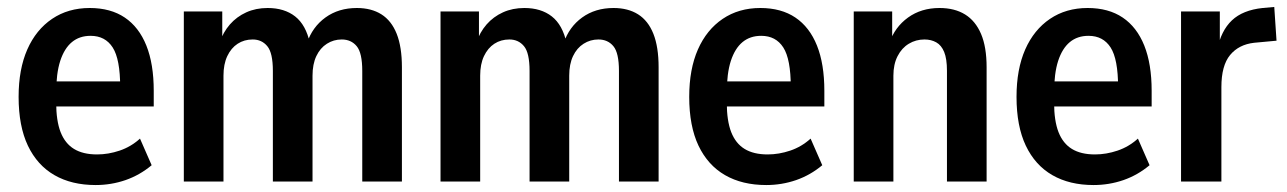

<svg xmlns="http://www.w3.org/2000/svg" viewBox="-20 -522 3699 552"><path d="M255 10Q186 10 136.5 -18.5Q87 -47 60.2 -103.2Q33.5 -159.5 33.5 -243.5Q33.5 -323 58.5 -379.8Q83.5 -436.5 129.8 -467.8Q176 -499 238 -499Q298 -499 338.8 -471.5Q379.5 -444 400.8 -391Q422 -338 422 -261V-216H127V-288H340L325.5 -271.5Q325.5 -352 304 -385.5Q282.5 -419 240.5 -419Q208.5 -419 186.8 -401Q165 -383 153.2 -347Q141.5 -311 141.5 -254.5V-227.5Q141.5 -175 154.2 -142.2Q167 -109.5 192.8 -93.8Q218.5 -78 259 -78Q291.5 -78 324 -89Q356.5 -100 382.5 -123.5L416 -47Q382 -18.5 340.8 -4.2Q299.5 10 255 10Z M508.5 0V-489H619V-398.5H611Q621.5 -429.5 641 -451.8Q660.5 -474 688 -486.5Q715.5 -499 749.5 -499Q797.5 -499 828.5 -474.8Q859.5 -450.5 871 -398H862.5Q878 -444.5 915.8 -471.8Q953.5 -499 1006 -499Q1047.5 -499 1076.5 -480.8Q1105.5 -462.5 1120.5 -424.8Q1135.5 -387 1135.5 -328.5V0H1021.5V-318Q1021.5 -370 1005.5 -389.2Q989.5 -408.5 962.5 -408.5Q939 -408.5 919.8 -396.2Q900.5 -384 889.5 -360.8Q878.5 -337.5 878.5 -304.5V0H764.5V-318Q764.5 -370 748.5 -389.2Q732.5 -408.5 706.5 -408.5Q682 -408.5 663.2 -396.2Q644.5 -384 633.5 -360.8Q622.5 -337.5 622.5 -304.5V0Z M1246.5 0V-489H1357V-398.5H1349Q1359.5 -429.5 1379 -451.8Q1398.5 -474 1426 -486.5Q1453.5 -499 1487.5 -499Q1535.5 -499 1566.5 -474.8Q1597.5 -450.5 1609 -398H1600.5Q1616 -444.5 1653.8 -471.8Q1691.5 -499 1744 -499Q1785.5 -499 1814.5 -480.8Q1843.5 -462.5 1858.5 -424.8Q1873.5 -387 1873.5 -328.5V0H1759.5V-318Q1759.5 -370 1743.5 -389.2Q1727.5 -408.5 1700.5 -408.5Q1677 -408.5 1657.8 -396.2Q1638.5 -384 1627.5 -360.8Q1616.5 -337.5 1616.5 -304.5V0H1502.5V-318Q1502.5 -370 1486.5 -389.2Q1470.5 -408.5 1444.5 -408.5Q1420 -408.5 1401.2 -396.2Q1382.5 -384 1371.5 -360.8Q1360.5 -337.5 1360.5 -304.5V0Z M2183 10Q2114 10 2064.5 -18.5Q2015 -47 1988.2 -103.2Q1961.5 -159.5 1961.5 -243.5Q1961.5 -323 1986.5 -379.8Q2011.5 -436.5 2057.8 -467.8Q2104 -499 2166 -499Q2226 -499 2266.8 -471.5Q2307.5 -444 2328.8 -391Q2350 -338 2350 -261V-216H2055V-288H2268L2253.5 -271.5Q2253.5 -352 2232 -385.5Q2210.5 -419 2168.5 -419Q2136.5 -419 2114.8 -401Q2093 -383 2081.2 -347Q2069.5 -311 2069.5 -254.5V-227.5Q2069.5 -175 2082.2 -142.2Q2095 -109.5 2120.8 -93.8Q2146.5 -78 2187 -78Q2219.5 -78 2252 -89Q2284.5 -100 2310.5 -123.5L2344 -47Q2310 -18.5 2268.8 -4.2Q2227.5 10 2183 10Z M2434.5 0V-489H2545V-398.5H2537Q2552.5 -444 2590.5 -471.5Q2628.5 -499 2681 -499Q2724.5 -499 2754.5 -480.5Q2784.5 -462 2800.5 -424.5Q2816.5 -387 2816.5 -328.5V0H2702.5V-318.5Q2702.5 -353 2694.5 -372.5Q2686.5 -392 2671.8 -400.2Q2657 -408.5 2638 -408.5Q2613 -408.5 2592.8 -396.2Q2572.5 -384 2560.5 -360.5Q2548.5 -337 2548.5 -304.5V0Z M3124 10Q3055 10 3005.5 -18.5Q2956 -47 2929.2 -103.2Q2902.5 -159.5 2902.5 -243.5Q2902.5 -323 2927.5 -379.8Q2952.5 -436.5 2998.8 -467.8Q3045 -499 3107 -499Q3167 -499 3207.8 -471.5Q3248.5 -444 3269.8 -391Q3291 -338 3291 -261V-216H2996V-288H3209L3194.5 -271.5Q3194.5 -352 3173 -385.5Q3151.5 -419 3109.5 -419Q3077.5 -419 3055.8 -401Q3034 -383 3022.2 -347Q3010.5 -311 3010.5 -254.5V-227.5Q3010.5 -175 3023.2 -142.2Q3036 -109.5 3061.8 -93.8Q3087.5 -78 3128 -78Q3160.5 -78 3193 -89Q3225.5 -100 3251.5 -123.5L3285 -47Q3251 -18.5 3209.8 -4.2Q3168.5 10 3124 10Z M3375.5 0V-489H3487V-378H3479Q3490.5 -434 3521.8 -463.5Q3553 -493 3610 -499L3643.5 -502L3650 -405L3585.5 -399Q3541.5 -394 3516.5 -363.8Q3491.5 -333.5 3491.5 -271.5V0Z"/></svg>

Font: Nunito Sans 12pt ExtraLight Condensed
Style: Regular
Weight: 200
Width: 3
Version: Version 3.101;gftools[0.9.27]